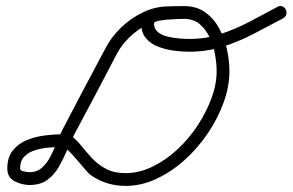

<svg xmlns="http://www.w3.org/2000/svg" viewBox="-20 -590 962 631"><path d="M534 -569Q543 -569 549 -563Q555 -557 555 -548Q555 -539 549 -533Q543 -527 534 -527Q499 -527 466 -510.5Q433 -494 406 -468Q379 -442 364 -413Q329 -346 294 -279.5Q259 -213 223 -146Q211 -121 199 -93Q187 -65 172 -39.5Q157 -14 134.5 2Q112 18 77 18Q52 18 28 5.5Q4 -7 4 -36Q4 -73 22 -95.5Q40 -118 68 -129.5Q96 -141 128.5 -145Q161 -149 190 -149Q209 -149 223.5 -136Q238 -123 253 -104Q268 -85 286.5 -66Q305 -47 330.5 -34Q356 -21 393 -21Q437 -21 480.5 -42Q524 -63 562 -98Q600 -133 629 -177Q658 -221 675 -267Q692 -313 692 -356Q692 -380 687 -409.5Q682 -439 669.5 -466Q657 -493 636.5 -510.5Q616 -528 585 -528Q580 -528 564.5 -527.5Q549 -527 530.5 -525.5Q512 -524 499 -521Q486 -518 486 -513Q486 -495 499 -484.5Q512 -474 531.5 -469.5Q551 -465 570 -463.5Q589 -462 602 -462Q656 -462 704.5 -478Q753 -494 799 -518Q845 -542 891 -567Q898 -572 906.5 -569.5Q915 -567 919 -559Q923 -551 921 -543Q919 -535 911 -530Q862 -504 813 -478.5Q764 -453 712 -436.5Q660 -420 602 -420Q579 -420 552 -423.5Q525 -427 500 -436.5Q475 -446 459.5 -464.5Q444 -483 444 -513Q444 -536 459.5 -548Q475 -560 498.5 -564.5Q522 -569 545.5 -569.5Q569 -570 585 -570Q626 -570 654.5 -549.5Q683 -529 700.5 -496.5Q718 -464 726 -427Q734 -390 734 -356Q734 -306 715 -253.5Q696 -201 663 -152Q630 -103 586.5 -64Q543 -25 493.5 -2Q444 21 393 21Q362 21 333.5 12.5Q305 4 279 -14Q274 -17 261 -32Q248 -47 233 -64.5Q218 -82 205.5 -94.5Q193 -107 190 -107Q171 -107 146.5 -105.5Q122 -104 99 -97.5Q76 -91 61 -76.5Q46 -62 46 -36Q46 -29 59 -26.5Q72 -24 77 -24Q101 -24 118 -39Q135 -54 146.5 -77Q158 -100 167.5 -123.5Q177 -147 186 -165Q221 -232 256 -298.5Q291 -365 327 -432Q346 -469 378.5 -500Q411 -531 451 -550Q491 -569 534 -569Q534 -569 534 -569Q534 -569 534 -569Z"/></svg>

Font: FRB American Cursive Medium
Style: Italic
Weight: 500
Italic angle: -25°
Version: Version 2.0;Modular Font Editor K font №1